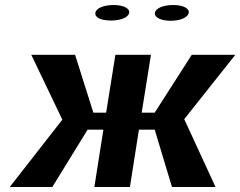

<svg xmlns="http://www.w3.org/2000/svg" viewBox="-20 -747 960 767"><path d="M19 0H189L330 -229H393L357 0H499L535 -229H598L667 0H841L716 -271L920 -528H746L598 -297H546L583 -528H441L404 -297H353L280 -528H105L229 -269ZM361 -696C358 -676 385 -665 424 -665C462 -665 493 -677 496 -696C499 -714 472 -727 434 -727C396 -727 364 -715 361 -696ZM599 -696C596 -677 623 -664 662 -664C700 -664 731 -677 734 -696C737 -714 710 -727 672 -727C634 -727 602 -715 599 -696Z"/></svg>

Font: Aerodynamic
Style: Obl
Weight: 500
Designer: Google
Version: Version 2.000980; 2014